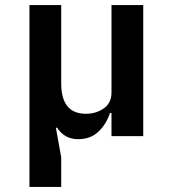

<svg xmlns="http://www.w3.org/2000/svg" viewBox="-20 -536 680 756"><path d="M96 200V-516H221V-208Q221 -88 318 -88Q359 -88 389 -109.5Q419 -131 419 -171V-516H544V0H419V-91H413Q398 -46 367 -17Q336 12 288 12Q234 12 205 -33H200L221 83V200Z"/></svg>

Font: Writer SemiBold
Style: Regular
Weight: 600
Monospace: yes
Designer: Mike Abbink, Paul van der Laan, Pieter van Rosmalen
Foundry: Bold Monday
Version: Version 2.001 2020